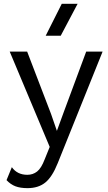

<svg xmlns="http://www.w3.org/2000/svg" viewBox="-20 -770 567 1005"><path d="M282.2 84Q253.4 156.2 217 185.5Q180.7 214.8 124 214.8Q86.4 214.8 60.8 205.1Q35.2 195.3 14.2 172.9L42 105Q70.3 145 123 145Q152.3 145 174.3 127.7Q196.3 110.4 213.9 64L240.2 -1L30.8 -500H122.1L247.1 -173.8L277.8 -85L314 -184.1L431.2 -500H517.1ZM219.2 -583 303.2 -750H386.2L297.9 -583Z"/></svg>

Font: Human Sans
Style: Regular
Weight: 400
Designer: Tim Radville
Foundry: Continuum
Version: Version 1.000;FEAKit 1.0